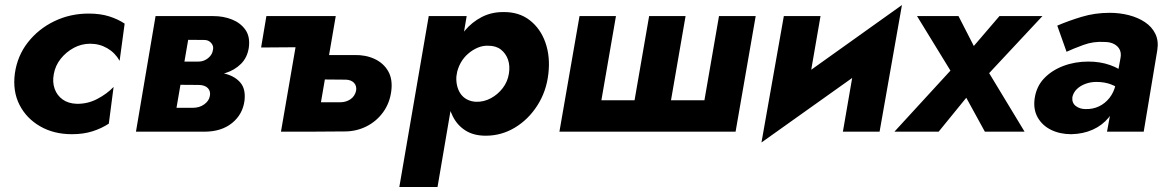

<svg xmlns="http://www.w3.org/2000/svg" viewBox="-20 -524 4648 764"><path d="M194 -229Q200 -263 221.5 -290Q243 -317 273.5 -333.5Q304 -350 339 -350Q376 -350 407 -332Q438 -314 456 -282L476 -430Q449 -448 414 -459Q379 -470 333 -470Q259 -470 196 -439.5Q133 -409 91 -355.5Q49 -302 39 -231Q30 -161 57.5 -107Q85 -53 139.5 -21.5Q194 10 266 10Q312 10 348 -1.5Q384 -13 413 -32L432 -178Q405 -150 366.5 -130Q328 -110 285 -111Q252 -112 229.5 -128Q207 -144 197.5 -170.5Q188 -197 194 -229Z M646 -240 639 -187 771 -186Q783 -186 792.5 -182.5Q802 -179 807.5 -173Q813 -167 815 -159Q817 -151 815 -142Q812 -123 793 -109Q774 -95 747 -95H622L605 0H793Q861 0 903.5 -34.5Q946 -69 953 -124Q958 -169 937.5 -194Q917 -219 880 -229.5Q843 -240 801 -240ZM645 -221H801Q841 -222 877.5 -233.5Q914 -245 939 -270Q964 -295 970 -334Q976 -378 956.5 -405.5Q937 -433 903 -446.5Q869 -460 829 -460H684L667 -366L792 -365Q805 -365 813.5 -359Q822 -353 826 -344Q830 -335 827 -324Q825 -311 816.5 -301Q808 -291 796 -285Q784 -279 770 -279H653ZM599 -460 521 0H666L745 -460Z M1241 -208 1357 -207Q1378 -206 1389 -194Q1400 -182 1397 -163Q1392 -141 1374.5 -129Q1357 -117 1333 -117H1225L1204 0L1352 -1Q1398 -1 1438 -21Q1478 -41 1504.5 -77.5Q1531 -114 1537 -162Q1543 -209 1524.5 -241Q1506 -273 1470.5 -289.5Q1435 -306 1390 -305H1257ZM1156 -336 1098 0H1237L1316 -460H1040L1019 -335Z M1721 220 1837 -460H1686L1569 220ZM2162 -230Q2170 -298 2150.5 -354Q2131 -410 2088 -443.5Q2045 -477 1982 -476Q1935 -476 1896.5 -456Q1858 -436 1829.5 -402Q1801 -368 1783.5 -324Q1766 -280 1760 -231Q1754 -183 1759 -139.5Q1764 -96 1782 -60.5Q1800 -25 1832.5 -4.5Q1865 16 1913 16Q1975 16 2028.5 -16Q2082 -48 2118 -104Q2154 -160 2162 -230ZM2005 -231Q2000 -199 1980.5 -173.5Q1961 -148 1933 -133Q1905 -118 1874 -119Q1854 -120 1838 -128.5Q1822 -137 1812 -152Q1802 -167 1798 -187Q1794 -207 1797 -229Q1802 -254 1813.5 -274.5Q1825 -295 1843 -310.5Q1861 -326 1881.5 -334.5Q1902 -343 1923 -342Q1954 -342 1973.5 -326.5Q1993 -311 2001.5 -286.5Q2010 -262 2005 -231Z M2650 -125 2708 -460H2563L2505 -125H2373L2431 -460H2286L2206 0H2907L2987 -460H2841L2783 -125Z M3530 -327 3569 -504 3049 -133 3010 43ZM3245 -460H3099L3010 43L3183 -102ZM3569 -504 3396 -359 3334 0H3480Z M3957 -460 3855 -341 3794 -460H3629L3762 -243L3539 0H3715L3825 -135L3899 0H4057L3916 -233L4128 -460Z M4247 -137Q4251 -156 4265 -169.5Q4279 -183 4299.5 -190.5Q4320 -198 4342 -198Q4376 -198 4401.5 -188Q4427 -178 4450 -159L4460 -229Q4437 -251 4397.5 -265Q4358 -279 4311 -279Q4257 -279 4211 -261.5Q4165 -244 4134.5 -212Q4104 -180 4097 -132Q4091 -88 4109.5 -56Q4128 -24 4163 -7Q4198 10 4243 10Q4290 9 4328 -8Q4366 -25 4391.5 -56Q4417 -87 4427 -129L4419 -186Q4412 -156 4394.5 -134Q4377 -112 4352.5 -100.5Q4328 -89 4299 -90Q4277 -90 4261 -102Q4245 -114 4247 -137ZM4224 -318Q4250 -330 4290.5 -345Q4331 -360 4375 -357Q4398 -357 4413.5 -348.5Q4429 -340 4435.5 -326.5Q4442 -313 4439 -295L4385 0H4531L4585 -324Q4591 -361 4577.5 -389Q4564 -417 4536.5 -435.5Q4509 -454 4472.5 -463.5Q4436 -473 4395 -473Q4337 -473 4284 -457Q4231 -441 4187 -422Z"/></svg>

Font: Jost
Style: Bold Italic
Weight: 700
Italic angle: -5°
Version: Version 3.710